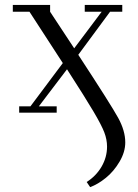

<svg xmlns="http://www.w3.org/2000/svg" viewBox="-20 -459 563 782"><path d="M32.2 -411.1V-439H184.1V-411.1L282.2 -262.2L394 -411.1H325.2V-439H478V-411.1H428.2L298.8 -235.8Q432.1 -32.2 461.2 20.8Q490.2 73.7 490.2 121.1Q490.2 160.2 466.8 199.7Q443.4 239.3 411.1 265.4Q378.9 291.5 347.2 303.2L333 282.2Q371.6 257.8 393.8 219.5Q416 181.2 416 138.2Q416 109.4 404.8 80.1Q393.6 50.8 361.3 -3.9Q329.1 -58.6 252.9 -176.8L138.2 -25.9H210.9V0H58.1V-25.9H104L235.8 -202.1L100.1 -411.1Z"/></svg>

Font: Dehuti
Style: Book
Weight: 400
Version: Version 1.2